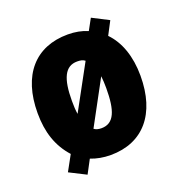

<svg xmlns="http://www.w3.org/2000/svg" viewBox="-121 -700 802 859"><g transform="rotate(-20 280.5 -270.5)"><path d="M525 -278C525 -371 498 -446 450 -495L483 -558L405 -598L376 -545C348 -557 316 -563 282 -563C127 -563 35 -459 35 -278C35 -186 59 -115 112 -56L72 17L151 57L185 -7C213 4 245 10 279 10C434 10 525 -97 525 -278ZM198 -277C198 -383 222 -435 280 -435C295 -435 307 -433 317 -425L202 -214C199 -232 198 -253 198 -277ZM362 -278C362 -173 342 -117 281 -117C267 -117 255 -120 246 -127L359 -336C361 -319 362 -299 362 -278Z"/></g></svg>

Font: Noto Sans Arabic UI Cn Bk
Style: Regular
Weight: 900
Width: 3
Designer: Monotype Design Team, Nadine Chahine and Nizar Qandah
Foundry: Monotype Imaging Inc.
Version: Version 2.010